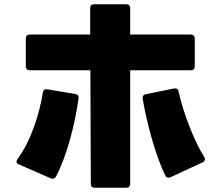

<svg xmlns="http://www.w3.org/2000/svg" viewBox="-20 -838 1040 907"><path d="M428 49H576C588 49 595 43 595 30V-506H881C893 -506 900 -512 900 -525V-656C900 -668 893 -675 881 -675H595V-799C595 -812 588 -818 576 -818H425C413 -818 406 -812 406 -799V-675H121C109 -675 102 -668 102 -656V-525C102 -512 109 -506 121 -506H407L409 30C409 43 416 49 428 49ZM786 -1 937 -71C945 -75 948 -80 948 -86C948 -89 947 -93 945 -96C896 -173 844 -310 824 -405C822 -417 814 -422 802 -420L669 -393C657 -391 652 -383 654 -371C673 -261 713 -105 761 -9C766 2 775 4 786 -1ZM70 -61 219 4C230 9 239 6 245 -5C297 -102 336 -261 351 -373C353 -385 347 -392 335 -394L204 -416C191 -418 184 -412 182 -400C168 -305 126 -171 63 -87C60 -83 58 -79 58 -75C58 -69 62 -64 70 -61Z"/></svg>

Font: LINE Seed JP App_OTF ExtraBold
Style: Regular
Weight: 800
Designer: LINE & Fontrix & Fontworks
Version: Version 1.013